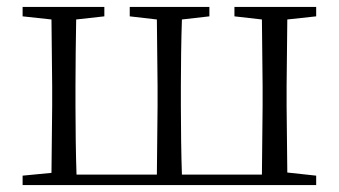

<svg xmlns="http://www.w3.org/2000/svg" viewBox="-20 -532 974 552"><path d="M165 0H889V-27L806 -36L804 -227V-285L806 -476L889 -485V-512H654V-485L733 -476L735 -285V-227L733 -30H503C501 -85 500 -171 500 -227V-285C500 -339 501 -420 503 -476L582 -485V-512H353V-485L431 -476L433 -285V-227L431 -30H200C198 -85 197 -171 197 -227V-285C197 -338 198 -420 199 -476L280 -485V-512H45V-485L128 -476L130 -285V-227L128 -35L45 -27V0Z"/></svg>

Font: Noto Serif CJK HK Light
Style: Regular
Weight: 300
Designer: Ryoko NISHIZUKA 西塚涼子 (kana & ideographs); Frank Grießhammer (Latin, Greek & Cyrillic); Wenlong ZHANG 张文龙 (bopomofo); San
Foundry: Adobe
Version: Version 2.001;hotconv 1.1.0;makeotfexe 2.6.0